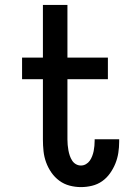

<svg xmlns="http://www.w3.org/2000/svg" viewBox="-20 -755 540 783"><path d="M310 8Q287 8 264 2Q241 -4 222 -18Q203 -32 189.5 -51.5Q176 -71 168 -93Q160 -115 157.5 -138.5Q155 -162 155 -186V-432H70V-520H155V-735H255V-520H420V-432H255V-186Q255 -175 256 -164Q257 -153 259 -142Q261 -131 264.5 -120.5Q268 -110 274 -100.5Q280 -91 289.5 -85.5Q299 -80 310 -80Q321 -80 330.5 -85.5Q340 -91 346 -99.5Q352 -108 356 -118.5Q360 -129 362 -139Q364 -149 365 -160Q366 -171 366 -181V-187H466V-177Q466 -154 462.5 -131.5Q459 -109 450.5 -88Q442 -67 428.5 -48Q415 -29 396.5 -16Q378 -3 355.5 2.5Q333 8 310 8Z"/></svg>

Font: Iosevka Term Semibold
Style: Regular
Weight: 600
Monospace: yes
Designer: Belleve Invis
Foundry: Belleve Invis
Version: Version 31.4.0